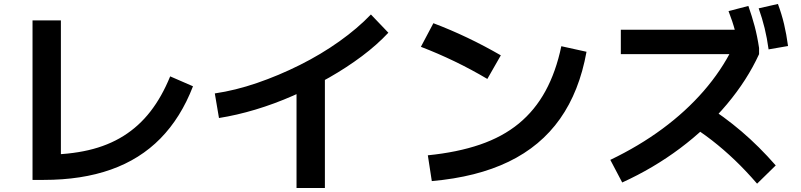

<svg xmlns="http://www.w3.org/2000/svg" viewBox="-20 -875 4040 968"><path d="M144 32V-772H287V2L204 -95Q327 -95 426 -118Q525 -141 602.5 -189.5Q680 -238 738 -312.5Q796 -387 838 -490L953 -440Q892 -282 789 -177Q686 -72 539 -20Q392 32 201 32Z M1063 -404Q1166 -419 1275.5 -456.5Q1385 -494 1492 -547.5Q1599 -601 1691 -666.5Q1783 -732 1850 -802L1938 -710Q1881 -649 1805 -592Q1729 -535 1640.5 -484.5Q1552 -434 1457.5 -392.5Q1363 -351 1268 -322.5Q1173 -294 1084 -280ZM1475 73V-500H1618V73Z M2137 -92Q2286 -107 2400 -146Q2514 -185 2595.5 -252Q2677 -319 2730 -416Q2783 -513 2810 -642L2937 -614Q2901 -414 2803.5 -276Q2706 -138 2545 -60Q2384 18 2157 38ZM2437 -477Q2356 -525 2272 -565.5Q2188 -606 2102 -639L2165 -758Q2337 -693 2505 -596Z M3057 -69Q3201 -138 3319.5 -225.5Q3438 -313 3527.5 -416Q3617 -519 3674 -634L3714 -602H3110V-725H3784L3807 -633V-602Q3747 -471 3645 -349.5Q3543 -228 3409 -127.5Q3275 -27 3117 45ZM3797 51Q3740 -15 3684.5 -68Q3629 -121 3570 -167Q3511 -213 3443 -254L3531 -350Q3630 -288 3718.5 -212.5Q3807 -137 3891 -41ZM3707 -614Q3699 -671 3686 -719.5Q3673 -768 3653 -819L3753 -845Q3771 -794 3784.5 -743.5Q3798 -693 3807 -633ZM3855 -626Q3847 -684 3835 -733Q3823 -782 3805 -833L3902 -855Q3921 -804 3933 -753.5Q3945 -703 3953 -643Z"/></svg>

Font: M PLUS 1
Style: Bold
Weight: 700
Designer: Coji Morishita
Foundry: UNDERFOREST DESIGN
Version: Version 1.001